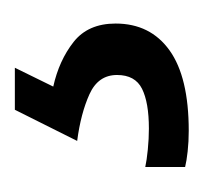

<svg xmlns="http://www.w3.org/2000/svg" viewBox="-28 -12 280 265"><g transform="rotate(-90 112.5 120.0)"><path d="M212 139Q212 187 175 213.5Q138 240 64 240Q49 240 35.5 238.5Q22 237 14 235V180Q23 182 38 183.5Q53 185 67 185Q103 185 122 175.5Q141 166 141 141Q141 115 114.5 103Q88 91 50 86L93 0H151L125 53Q161 61 186.5 81Q212 101 212 139Z"/></g></svg>

Font: Noto Sans Bassa Vah
Style: Regular
Weight: 400
Designer: Monotype Design Team
Foundry: Monotype Imaging Inc.
Version: Version 2.002